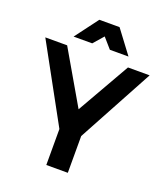

<svg xmlns="http://www.w3.org/2000/svg" viewBox="-162 -1015 972 1124"><g transform="rotate(20 324.0 -452.5)"><path d="M324 -824 269 -761H153L261 -905H387L495 -761H379ZM649 -700 394 -229V0H260V-224L-1 -700H135L326 -371L514 -700Z"/></g></svg>

Font: Montserrat arm Medium
Style: Regular
Weight: 500
Designer: Julieta Ulanovsky
Foundry: Julieta Ulanovsky
Version: Version 6.000;PS 006.000;hotconv 1.0.88;makeotf.lib2.5.64775